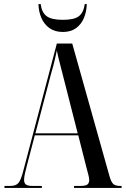

<svg xmlns="http://www.w3.org/2000/svg" viewBox="-20 -929 621 949"><path d="M2 0V-10H31Q59 -10 71.5 -25Q84 -40 96 -88L261 -714H337L521 -59Q529 -30 539.5 -20Q550 -10 574 -10H581V0H346V-10H378Q404 -10 412.5 -17.5Q421 -25 421 -39Q421 -50 416.5 -66Q412 -82 408 -98L367 -260H152L114 -115Q108 -93 103.5 -72.5Q99 -52 99 -40Q99 -24 108 -17Q117 -10 141 -10H187V0ZM155 -270H364L297 -533Q281 -596 273 -627Q265 -658 261 -680Q256 -656 252 -638.5Q248 -621 243.5 -604Q239 -587 232 -563ZM291 -771Q251 -771 224.5 -790Q198 -809 184.5 -840.5Q171 -872 170 -909H181Q186 -868 210 -849.5Q234 -831 291 -831Q347 -831 370 -849Q393 -867 399 -909H409Q408 -872 395 -840.5Q382 -809 356 -790Q330 -771 291 -771Z"/></svg>

Font: Noto Serif Display ExtraCondensed Medium
Style: Regular
Weight: 500
Width: 2
Designer: Monotype Design Team
Foundry: Monotype Imaging Inc.
Version: Version 2.009